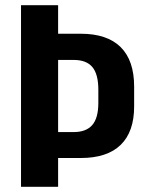

<svg xmlns="http://www.w3.org/2000/svg" viewBox="-20 -720 556 740"><path d="M61 -700H204V-590H291Q393 -590 445 -538.5Q497 -487 497 -386V-310Q497 -212 445 -161.5Q393 -111 291 -111H198V-211H264Q312 -211 335.5 -238Q359 -265 359 -323V-374Q359 -434 336 -461.5Q313 -489 264 -489H173L204 -519V0H61Z"/></svg>

Font: Pathway Extreme Condensed
Style: Bold
Weight: 700
Width: 3
Version: Version 1.001;gftools[0.9.26]